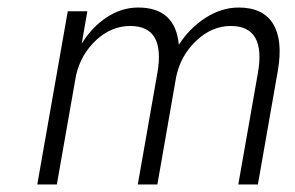

<svg xmlns="http://www.w3.org/2000/svg" viewBox="-20 -490 784 510"><path d="M718 -302 665 0H613L665 -296Q687 -421 593 -421Q543 -421 501.5 -382Q460 -343 448 -286L398 0H346L398 -296Q420 -421 326 -421Q276 -421 235.5 -383.5Q195 -346 182 -290L131 0H79L160 -460H212L197 -374Q224 -418 263.5 -444Q303 -470 347 -470Q446 -470 455 -371Q484 -416 526.5 -443Q569 -470 614 -470Q679 -470 705.5 -426.5Q732 -383 718 -302Z"/></svg>

Font: Renner* Light
Style: Light Italic
Weight: 300
Italic angle: -10°
Version: Version 003.000 ; ttfautohint (v0.97) -l 8 -r 50 -G 200 -x 1